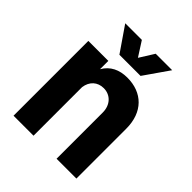

<svg xmlns="http://www.w3.org/2000/svg" viewBox="-197 -816 931 931"><g transform="rotate(45 268.5 -350.0)"><path d="M53 0H190V-333C196 -377 226 -404 268 -404C315 -404 348 -368 348 -317V0H484V-342C484 -456 415 -521 313 -521C259 -521 216 -501 190 -456V-513H53ZM119 -700 207 -572H352L441 -700H328L281 -625L233 -700Z"/></g></svg>

Font: Vanilla Cream ExtraBold
Style: Regular
Weight: 800
Designer: Jeremy Tribby, Jinavaṁso
Foundry: Tribby Type
Version: Version 1.422;Glyphs 3.1.2 (3151)